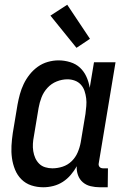

<svg xmlns="http://www.w3.org/2000/svg" viewBox="-20 -783 540 811"><path d="M163 8Q136 8 112 0Q88 -8 70.5 -25.5Q53 -43 43.5 -66.5Q34 -90 30.5 -115.5Q27 -141 28.5 -167.5Q30 -194 34 -221L54 -341Q58 -363 64 -385Q70 -407 80 -428Q90 -449 105 -468Q120 -487 139.5 -501Q159 -515 182 -521.5Q205 -528 227 -528Q252 -528 276.5 -520.5Q301 -513 318 -497Q335 -481 345 -459Q355 -437 359 -412L377 -520H468L397 -93Q396 -89 397 -85Q398 -81 400.5 -78Q403 -75 407 -73.5Q411 -72 416 -72H436L435 8H402Q382 8 363 3.5Q344 -1 330 -13Q316 -25 309.5 -43Q303 -61 304 -81Q294 -62 279 -44.5Q264 -27 245.5 -15Q227 -3 205.5 2.5Q184 8 163 8ZM201 -72Q223 -72 244.5 -79Q266 -86 282.5 -102Q299 -118 308 -139Q317 -160 321 -182L341 -302Q343 -318 344.5 -335Q346 -352 344 -368Q342 -384 337 -399Q332 -414 321.5 -425.5Q311 -437 296 -442.5Q281 -448 265 -448Q242 -448 219.5 -439Q197 -430 180.5 -412Q164 -394 155.5 -372Q147 -350 143 -327L123 -207Q120 -192 119 -176Q118 -160 120.5 -144.5Q123 -129 129 -115.5Q135 -102 145.5 -91.5Q156 -81 171 -76.5Q186 -72 201 -72ZM303 -581 193 -717 264 -763 360 -619Z"/></svg>

Font: Iosevka Medium
Style: Italic
Weight: 500
Italic angle: -9°
Monospace: yes
Designer: Belleve Invis
Foundry: Belleve Invis
Version: Version 32.5.0; ttfautohint (v1.8.4)